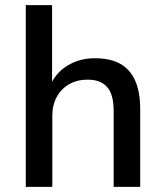

<svg xmlns="http://www.w3.org/2000/svg" viewBox="-20 -725 641 745"><path d="M80 0V-705H182V-387H172Q194 -441 241 -470Q288 -499 348 -499Q408 -499 446.5 -477.5Q485 -456 504.5 -412Q524 -368 524 -301V0H421V-295Q421 -336 410.5 -362.5Q400 -389 377.5 -402.5Q355 -416 320 -416Q279 -416 248 -398Q217 -380 200 -348.5Q183 -317 183 -276V0Z"/></svg>

Font: Nunito Sans 11pt SemiBold
Style: Regular
Weight: 600
Version: Version 3.101;gftools[0.9.27]